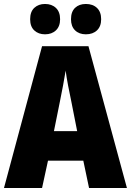

<svg xmlns="http://www.w3.org/2000/svg" viewBox="-20 -948 660 968"><path d="M429 0 400 -138H222L192 0H0L192 -715H426L620 0ZM340 -434Q332 -471 323.5 -515.5Q315 -560 311 -592Q306 -561 298 -517.5Q290 -474 282 -436L252 -287H369ZM132 -851Q132 -889 153 -908.5Q174 -928 207 -928Q241 -928 262 -908Q283 -888 283 -851Q283 -815 262 -795Q241 -775 207 -775Q174 -775 153 -794.5Q132 -814 132 -851ZM338 -851Q338 -889 358.5 -908.5Q379 -928 413 -928Q448 -928 469 -908Q490 -888 490 -851Q490 -815 469 -795Q448 -775 413 -775Q379 -775 358.5 -795Q338 -815 338 -851Z"/></svg>

Font: Noto Sans Lao Condensed Black
Style: Regular
Weight: 900
Width: 3
Designer: Monotype Design Team
Foundry: Monotype Imaging Inc.
Version: Version 2.003; ttfautohint (v1.8.4.7-5d5b)